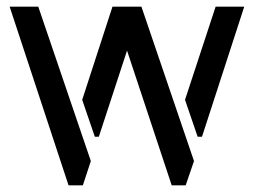

<svg xmlns="http://www.w3.org/2000/svg" viewBox="-20 -558 763 577"><path d="M496 -1 318 -538H405L563 -74L538 -1ZM186 -1 9 -538H95L253 -74L229 -1ZM265 -147 227 -258 318 -538H405L277 -147ZM574 -147 536 -258 628 -538H714L587 -147Z"/></svg>

Font: Stick No Bills ExtraLight
Style: Regular
Weight: 400
Version: Version 2.000